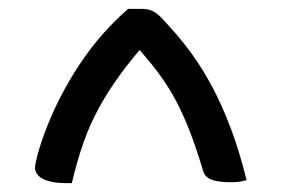

<svg xmlns="http://www.w3.org/2000/svg" viewBox="-20 -780 640 433"><path d="M269 -760Q277 -760 285 -760Q293 -760 301 -760Q315 -760 326.5 -754Q338 -748 355 -728Q386 -695 411.5 -660Q437 -625 459 -583.5Q481 -542 500.5 -490.5Q520 -439 536 -374Q527 -371 519 -370Q511 -369 500 -369Q474 -369 458 -374.5Q442 -380 438 -395Q423 -445 408.5 -482.5Q394 -520 377 -552.5Q360 -585 336 -617Q312 -649 278 -686L328 -669H262L311 -686Q275 -645 249 -609Q223 -573 203 -536.5Q183 -500 168.5 -459Q154 -418 142 -367H129Q106 -367 90 -371.5Q74 -376 66.5 -384Q59 -392 59 -401Q59 -409 64 -428.5Q69 -448 79 -476Q96 -522 117 -562.5Q138 -603 162 -638.5Q186 -674 213 -704.5Q240 -735 269 -760Z"/></svg>

Font: Recursive Monospace Casual
Style: Regular
Weight: 400
Version: Version 1.047